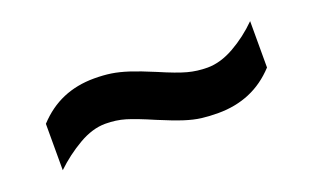

<svg xmlns="http://www.w3.org/2000/svg" viewBox="-35 -517 633 389"><g transform="rotate(-20 281.5 -323.0)"><path d="M52 -346Q77 -373 107.5 -386Q138 -399 175 -399Q195 -399 211.5 -396.5Q228 -394 248 -387.5Q268 -381 299 -368Q336 -352 356.5 -346.5Q377 -341 399 -341Q427 -341 457 -358Q487 -375 512 -400V-300Q487 -273 456 -260Q425 -247 388 -247Q369 -247 352.5 -249Q336 -251 316 -257.5Q296 -264 265 -277Q228 -293 208 -299Q188 -305 165 -305Q137 -305 107 -287.5Q77 -270 52 -246Z"/></g></svg>

Font: Noto Sans Devanagari SemiBold
Style: Regular
Weight: 600
Version: Version 2.003